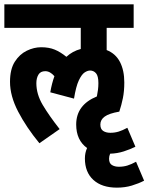

<svg xmlns="http://www.w3.org/2000/svg" viewBox="-20 -642 682 882"><path d="M169 -425Q205 -425 231.5 -414Q258 -403 285 -381Q313 -407 351 -417V-514H0V-622H594V-514H470V-412Q511 -396 531 -357.5Q551 -319 551 -263Q551 -223 544.5 -191Q538 -159 528 -129H527Q481 -121 461 -106.5Q441 -92 441 -70Q441 -49 454 -40.5Q467 -32 487 -32Q507 -32 525 -37.5Q543 -43 565 -55L602 32Q578 44 548.5 53.5Q519 63 486 64Q481 75 481 87Q481 108 494 116Q507 124 526 124Q547 124 565 118.5Q583 113 605 101L642 188Q617 201 585.5 210.5Q554 220 517 220Q448 220 409 184.5Q370 149 370 86Q370 60 380 38Q330 2 330 -70Q330 -160 425 -199Q428 -214 430 -229Q432 -244 432 -260Q432 -293 421 -305.5Q410 -318 394 -318Q382 -318 368.5 -309Q355 -300 342 -272.5Q329 -245 320 -189L211 -218Q218 -259 230 -292Q210 -315 188 -315Q166 -315 156.5 -299Q147 -283 147 -260Q147 -209 176.5 -159.5Q206 -110 254 -49L161 16Q101 -57 63.5 -129Q26 -201 26 -266Q26 -324 48 -358.5Q70 -393 103 -409Q136 -425 169 -425Z"/></svg>

Font: Noto Sans ExtraCondensed
Style: Bold
Weight: 700
Width: 2
Designer: Monotype Design Team
Foundry: Monotype Imaging Inc.
Version: Version 2.013; ttfautohint (v1.8.4.7-5d5b)